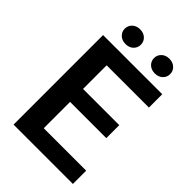

<svg xmlns="http://www.w3.org/2000/svg" viewBox="-257 -980 1078 1078"><g transform="rotate(45 282.0 -440.5)"><path d="M539.1 -105.5V0H67.9V-710.9H537.6V-605H202.1V-417.5H489.7V-314.5H202.1V-105.5ZM128.4 -822.3Q128.4 -847.2 146.2 -864Q164.1 -880.9 192.4 -880.9Q221.2 -880.9 238.8 -864Q256.3 -847.2 256.3 -822.3Q256.3 -797.9 238.8 -781Q221.2 -764.2 192.4 -764.2Q164.1 -764.2 146.2 -781Q128.4 -797.9 128.4 -822.3ZM361.3 -821.8Q361.3 -846.7 379.2 -863.5Q397 -880.4 425.3 -880.4Q453.6 -880.4 471.4 -863.5Q489.3 -846.7 489.3 -821.8Q489.3 -797.4 471.4 -780.5Q453.6 -763.7 425.3 -763.7Q397 -763.7 379.2 -780.5Q361.3 -797.4 361.3 -821.8Z"/></g></svg>

Font: Vazirmatn RD SemiBold
Style: Regular
Weight: 600
Designer: Saber Rastikerdar
Foundry: Saber Rastikerdar
Version: Version 32.102